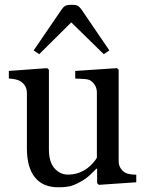

<svg xmlns="http://www.w3.org/2000/svg" viewBox="-20 -773 615 805"><path d="M551.3 -8.8 394.5 2 387.2 -4.9V-65.9H384.3Q372.6 -53.7 357.9 -39.8Q343.3 -25.9 324.2 -14.6Q302.2 -1.5 281.7 5.4Q261.2 12.2 223.6 12.2Q159.7 12.2 126.2 -29.5Q92.8 -71.3 92.8 -150.9V-381.3Q92.8 -398.9 86.2 -410.9Q79.6 -422.9 66.9 -431.6Q58.1 -437.5 44.9 -440.2Q31.7 -442.9 17.1 -443.8V-475.6L177.7 -487.3L185.1 -480.5V-146Q185.1 -93.8 208.5 -67.4Q231.9 -41 264.6 -41Q291.5 -41 312.5 -49.3Q333.5 -57.6 347.7 -68.8Q360.8 -79.1 370.8 -90.6Q380.9 -102.1 386.2 -111.8V-384.8Q386.2 -400.9 379.4 -413.3Q372.6 -425.8 360.4 -434.6Q351.6 -440.4 334.2 -441.7Q316.9 -442.9 295.4 -443.8V-475.6L470.2 -487.3L477.5 -480.5V-98.1Q477.5 -81.5 484.4 -69.8Q491.2 -58.1 503.4 -49.8Q512.2 -44.4 524.4 -42.7Q536.6 -41 551.3 -40.5ZM438.5 -561.5 415 -545.9 278.8 -679.2 144.5 -545.9 121.1 -561.5 236.8 -731Q245.1 -743.2 252.7 -748Q260.3 -752.9 280.8 -752.9Q300.3 -752.9 307.6 -747.8Q314.9 -742.7 321.8 -732.9Z"/></svg>

Font: UniBurma_GGSerif
Style: Book
Weight: 400
Designer: Victor San Kho Lin (for Burmese only and related typography optimization with it)
Foundry: http://www.unimm.org
Version: 2.0